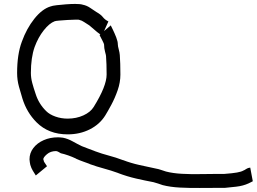

<svg xmlns="http://www.w3.org/2000/svg" viewBox="-20 -678 1306 976"><path d="M515 -91Q487 -46 436.5 -20.5Q386 5 324 5Q227 5 166 -56Q116 -106 94 -177Q86 -203 76.5 -237Q67 -271 67 -307Q67 -402 91 -466Q115 -533 154.5 -582.5Q194 -632 236 -645Q246 -649 267.5 -651.5Q289 -654 315 -656Q341 -658 362 -658Q389 -658 401 -654Q421 -650 438.5 -638Q456 -626 470 -617Q493 -604 503 -591Q513 -578 531 -569L509 -520L543 -549Q546 -543 554.5 -525.5Q563 -508 571 -487.5Q579 -467 579 -452Q579 -444 583.5 -427.5Q588 -411 589 -398Q592 -358 592 -299Q592 -259 578 -219Q564 -179 546 -145.5Q528 -112 515 -91ZM486 -500 490 -503Q474 -514 457.5 -529Q441 -544 434 -549Q419 -558 407.5 -566Q396 -574 383 -577Q382 -578 376 -578Q370 -578 362 -578Q346 -578 323.5 -576.5Q301 -575 282 -573.5Q263 -572 258 -570Q231 -560 202.5 -524Q174 -488 156 -439Q137 -385 137 -307Q137 -282 144 -256Q151 -230 161 -201Q177 -150 215 -113Q232 -96 261.5 -85.5Q291 -75 324 -75Q368 -75 404 -91.5Q440 -108 456 -134Q522 -240 522 -299Q522 -354 519 -393Q519 -397 514 -415Q509 -433 509 -452Q509 -455 501 -471Q493 -487 486 -500ZM1252 174 1265 243Q1268 242 1259 246.5Q1250 251 1244 254Q1216 267 1180.5 271Q1145 275 1123 277H1092Q1047 277 995.5 277.5Q944 278 895 275.5Q846 273 807 263Q795 259 783.5 255Q772 251 760 248Q717 240 671.5 229.5Q626 219 581 202H582Q543 188 507.5 178.5Q472 169 436 156L435 155Q422 150 404.5 144Q387 138 367 129L366 128Q347 119 327 112Q307 105 289 101Q276 93 271.5 91.5Q267 90 265 90Q237 90 218.5 106Q200 122 200 132Q200 131 202 137Q202 141 205 146Q208 151 219 167L162 214Q155 203 147 190Q139 177 134 160Q133 154 131.5 146.5Q130 139 130 132Q130 100 149.5 74.5Q169 49 202 34.5Q235 20 275 20Q280 20 285.5 20.5Q291 21 300 22Q325 27 350 41Q375 55 396 65Q410 71 427 77Q444 83 462 90H461Q499 104 533.5 113Q568 122 605 136H606Q645 151 687.5 160.5Q730 170 773 179Q785 181 798 185.5Q811 190 824 194Q859 203 905 205.5Q951 208 1000 207Q1049 206 1092 206H1121Q1162 203 1184.5 199Q1207 195 1217 189Q1223 187 1231.5 181Q1240 175 1252 174Z"/></svg>

Font: Syne
Style: Italic
Weight: 400
Italic angle: -9°
Designer: Lucas Descroix
Foundry: Bonjour Monde
Version: Version 2.000; ttfautohint (v1.8.3)